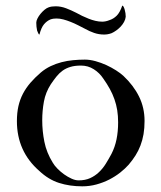

<svg xmlns="http://www.w3.org/2000/svg" viewBox="-20 -657 569 677"><path d="M39.6 -230Q39.6 -258.8 44.9 -282.5Q50.3 -306.2 61 -326.7Q71.8 -347.2 87.6 -365.5Q103.5 -383.8 124 -401.4Q140.1 -415 158.7 -423.8Q177.2 -432.6 197 -437.7Q216.8 -442.9 237.8 -444.8Q258.8 -446.8 279.3 -446.8Q296.9 -446.8 316.7 -441.4Q336.4 -436 355 -427.5Q373.5 -418.9 389.2 -408.9Q404.8 -398.9 415 -389.6Q450.7 -356 470.2 -316.7Q489.7 -277.3 489.7 -230.5Q489.7 -205.1 486.1 -183.8Q482.4 -162.6 475.3 -144Q468.3 -125.5 457.8 -108.9Q447.3 -92.3 433.6 -76.2Q420.9 -62 403.6 -48.3Q386.2 -34.7 365.2 -23.9Q344.2 -13.2 320.1 -6.6Q295.9 0 270 0Q225.6 0 188.2 -12Q150.9 -23.9 118.7 -54.2Q39.6 -123 39.6 -230ZM265.6 -425.8Q243.7 -425.8 228.3 -421.1Q212.9 -416.5 200.9 -408Q189 -399.4 179.2 -387.2Q169.4 -375 159.2 -359.9Q140.6 -331.1 134.8 -298.6Q128.9 -266.1 128.9 -232.9Q128.9 -194.8 136.5 -157Q144 -119.1 166 -83.5Q171.9 -73.2 182.6 -62.3Q193.4 -51.3 206.1 -42.2Q218.8 -33.2 232.2 -27.1Q245.6 -21 257.3 -21Q280.3 -21 297.6 -28.8Q314.9 -36.6 328.6 -49.6Q342.3 -62.5 352.8 -79.3Q363.3 -96.2 373 -114.3Q385.3 -138.2 390.9 -165.8Q396.5 -193.4 396.5 -225.6Q396.5 -248.5 393.3 -268.6Q390.1 -288.6 383.5 -307.1Q377 -325.7 367.2 -343.5Q357.4 -361.3 344.2 -379.9Q331.1 -399.9 310.8 -412.8Q290.5 -425.8 265.6 -425.8ZM119.1 -535.2Q116.7 -535.2 114.7 -540Q112.8 -544.9 110.8 -549.3Q107.9 -563 107.9 -577.1Q107.9 -583.5 112.1 -591.8Q116.2 -600.1 122.6 -607.9Q128.9 -615.7 136.7 -622.3Q144.5 -628.9 151.9 -631.3Q161.6 -634.8 176.3 -634.8Q194.8 -634.8 213.4 -627.7Q231.9 -620.6 249 -611.8Q258.3 -606.4 269.5 -601.1Q280.8 -595.7 292.5 -591.1Q304.2 -586.4 316.4 -583.5Q328.6 -580.6 340.3 -580.6Q352.5 -580.6 365.7 -585.9Q379.9 -590.3 391.4 -601.6Q402.8 -612.8 411.1 -637.2Q413.6 -637.2 415.8 -633.1Q418 -628.9 419.7 -623Q421.4 -617.2 422.4 -610.4Q423.3 -603.5 423.3 -598.1Q422.4 -588.9 417.5 -579.8Q412.6 -570.8 405.5 -563.2Q398.4 -555.7 389.9 -549.6Q381.3 -543.5 373.5 -540Q360.4 -535.2 347.2 -535.2Q328.6 -535.2 311.8 -541Q294.9 -546.9 280.3 -555.2Q268.1 -561.5 255.1 -568.1Q242.2 -574.7 229.2 -579.8Q216.3 -585 203.6 -588.4Q190.9 -591.8 179.2 -591.8Q173.8 -591.8 168.5 -591.1Q163.1 -590.3 157.7 -588.4Q145 -583 135.3 -571.5Q125.5 -560.1 119.1 -535.2Z"/></svg>

Font: IM FELL French Canon SC
Style: Regular
Weight: 400
Designer: Igino Marini
Foundry: Igino Marini
Version: 3.00